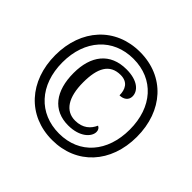

<svg xmlns="http://www.w3.org/2000/svg" viewBox="-173 -924 1133 1133"><g transform="rotate(45 394.0 -357.5)"><path d="M394 10C598 10 735 -140 735 -357C735 -574 599 -725 394 -725C190 -725 53 -574 53 -358C53 -142 190 10 394 10ZM396 -46C228 -46 113 -168 113 -358C113 -544 225 -669 395 -669C565 -669 675 -545 675 -358C675 -172 567 -46 396 -46ZM400 -118C497 -118 546 -169 546 -209C546 -225 539 -236 526 -242C508 -201 473 -167 409 -167C328 -167 283 -236 283 -361C283 -479 318 -548 409 -548C470 -548 489 -505 489 -458C522 -458 548 -476 548 -508C548 -553 504 -596 410 -596C273 -596 204 -503 204 -360C204 -210 273 -118 400 -118Z"/></g></svg>

Font: Noto Serif Georgian SemiCondensed Bold
Style: Regular
Weight: 700
Width: 4
Designer: Monotype Design Team, Akaki Razmadze
Foundry: Google LLC
Version: Version 2.003